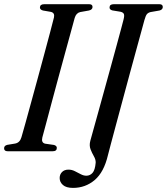

<svg xmlns="http://www.w3.org/2000/svg" viewBox="-22 -720 796 914"><path d="M179.5 -65.5Q173.5 -40.5 193 -36L235 -30Q248.5 -26 248.5 -16Q248.5 0 229 0H14.5Q-2.5 0 -2.5 -14Q-2.5 -27 13 -30.5L49.5 -36.5Q72.5 -40.5 80 -66.5Q87 -90 99 -133.5Q111 -177 126.2 -232.5Q141.5 -288 157.8 -348Q174 -408 189.2 -464.2Q204.5 -520.5 216.5 -566Q228.5 -611.5 235 -637.5Q239.5 -659 220 -663.5L182.5 -670Q168 -674 168 -684.5Q168.5 -700 188.5 -700H402.5Q418.5 -700 418.5 -687Q418.5 -674 401.5 -670L359.5 -662.5Q340.5 -658 333.5 -634.5Q326.5 -608.5 314 -563Q301.5 -517.5 286 -460.8Q270.5 -404 254.2 -344.2Q238 -284.5 223.2 -229Q208.5 -173.5 197 -130.5Q185.5 -87.5 179.5 -65.5ZM665.5 -624.5Q663 -615 653 -578.5Q643 -542 628.2 -488Q613.5 -434 596.2 -370.8Q579 -307.5 562 -244Q545 -180.5 530 -125.2Q515 -70 505 -31.8Q495 6.5 492 18Q473 99.5 428.8 137Q384.5 174.5 325.5 174.5Q293.5 174.5 277.8 160.8Q262 147 262 127.5Q262 110.5 273.2 99Q284.5 87.5 304 87.5Q320 87.5 334.2 94.8Q348.5 102 362.2 109.2Q376 116.5 389 116.5Q406.5 116.5 418.5 103Q430.5 89.5 433.5 54.5Q434 39.5 425 24Q416 8.5 409 -9.5Q402 -27.5 408 -50Q411 -61.5 420.8 -96.2Q430.5 -131 444.2 -180.5Q458 -230 473.5 -286.5Q489 -343 504.5 -399Q520 -455 533 -503.2Q546 -551.5 555 -584.5Q564 -617.5 566 -626.5Q571 -645.5 567.8 -653.2Q564.5 -661 552 -664L512.5 -670.5Q499 -674.5 499.5 -684.5Q499.5 -700 519.5 -700H737Q753 -700 753 -686.5Q752.5 -674 737.5 -670L694.5 -662.5Q683 -659.5 677.2 -652.5Q671.5 -645.5 665.5 -624.5Z"/></svg>

Font: Fraunces 144pt Soft
Style: Italic
Weight: 400
Italic angle: -16°
Version: Version 1.000;[b76b70a41]